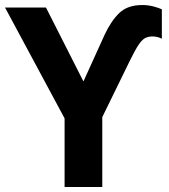

<svg xmlns="http://www.w3.org/2000/svg" viewBox="-20 -744 674 764"><path d="M237 0V-273L0 -714H163L312 -420L396 -605Q422 -661 455 -692.5Q488 -724 546 -724Q569 -724 590 -718.5Q611 -713 624 -707V-590Q606 -599 587 -599Q571 -599 558.5 -593Q546 -587 532 -566.5Q518 -546 497 -503L387 -278V0Z"/></svg>

Font: Noto IKEA Latin
Style: Bold
Weight: 700
Designer: Monotype Design Team
Foundry: Monotype Imaging Inc.
Version: Version 1.0